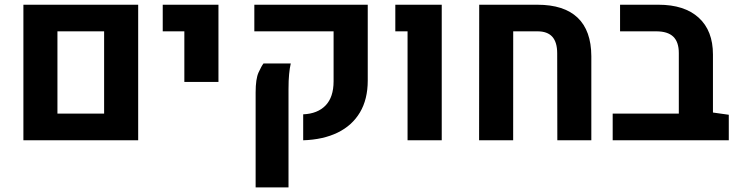

<svg xmlns="http://www.w3.org/2000/svg" viewBox="-20 -605 3179 828"><path d="M80.9 0V-584.6H575.9V0ZM227.7 -115.1H429V-469.9H227.7Z M775 -251.8V-469.9H681.8V-584.6H922.1V-251.8Z M1287.5 0V-112Q1349.5 -114.5 1384 -150.2Q1418.6 -186 1418.6 -254.7V-469.9H1076.8V-584.6H1565.9V-257.5Q1565.9 -176.9 1532.3 -120.3Q1498.7 -63.8 1436.4 -33.3Q1374 -2.8 1287.5 0ZM1082.4 203.1V-206.2Q1082.4 -264.8 1095.1 -292.7Q1107.8 -320.5 1116.3 -331.2H1233.9Q1229.3 -311.8 1226.8 -285.1Q1224.2 -258.4 1224.2 -221.2V203.1Z M1737.6 0V-469.9H1684.8V-584.6H1885V0Z M2046.1 0 2046.6 -584.6H2297.5Q2412.3 -584.6 2470.9 -528.8Q2529.6 -473 2530.1 -362.9V0H2383.5L2382.9 -375Q2382.9 -423 2361.8 -446.5Q2340.7 -469.9 2297.9 -469.9H2193.2L2193 0Z M2622.2 0V-115.1H2907.4L3054.6 -119.7L3122.9 -110.1V0ZM2907.4 -34V-376.4Q2907.4 -423.8 2883.5 -446.9Q2859.6 -469.9 2809.6 -469.9H2654V-584.6H2820Q2931.7 -584.6 2993.2 -528.7Q3054.6 -472.8 3054.6 -369.8V-34Z"/></svg>

Font: Heebo
Style: Regular
Weight: 400
Designer: Oded Ezer
Foundry: Ezer Type House
Version: Version 3.100